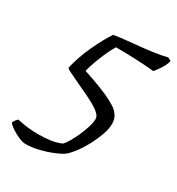

<svg xmlns="http://www.w3.org/2000/svg" viewBox="-212 -674 817 884"><g transform="rotate(30 196.5 -232.0)"><path d="M53 105Q39 105 17 95.5Q-5 86 -24 73Q-43 60 -49 50Q-40 31 -29 24Q-1 31 28 34Q57 37 85 37Q119 37 149 32.5Q179 28 203 17Q212 9 224.5 -12Q237 -33 249 -59.5Q261 -86 269 -112Q277 -138 277 -156Q277 -170 262.5 -183.5Q248 -197 225.5 -209.5Q203 -222 178.5 -233.5Q154 -245 135 -254Q105 -269 78.5 -281Q52 -293 51 -299Q65 -360 94 -423.5Q123 -487 153 -532Q172 -536 207 -539.5Q242 -543 282.5 -547Q323 -551 360.5 -556.5Q398 -562 425 -569L442 -560Q437 -537 423 -516Q409 -495 397 -480Q347 -485 293.5 -487Q240 -489 193 -489Q180 -468 167 -439Q154 -410 143 -380Q132 -350 126 -325L176 -308Q270 -275 312 -247Q354 -219 354 -175Q354 -148 342.5 -115.5Q331 -83 313.5 -50Q296 -17 276 9.5Q256 36 239 50Q222 62 191.5 74.5Q161 87 124.5 96Q88 105 53 105Z"/></g></svg>

Font: Texturina 72pt 72pt Light
Style: Italic
Weight: 300
Italic angle: -11°
Designer: Guillermo Torres Carreño
Foundry: Omnibus-Type
Version: Version 1.002; ttfautohint (v1.8.3)